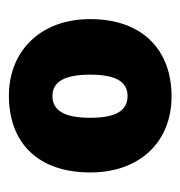

<svg xmlns="http://www.w3.org/2000/svg" viewBox="-7 -755 406 432"><g transform="rotate(-90 196.0 -539.0)"><path d="M369 -539C369 -654 294 -722 197 -722C90 -722 24 -656 24 -539C24 -425 95 -356 195 -356C301 -356 369 -423 369 -539ZM147 -539C147 -595 162 -624 196 -624C229 -624 244 -595 244 -539C244 -483 229 -455 196 -455C162 -455 147 -483 147 -539Z"/></g></svg>

Font: Noto Sans Lao UI Blk
Style: Regular
Weight: 900
Designer: Monotype Design Team
Foundry: Monotype Imaging Inc.
Version: Version 2.000